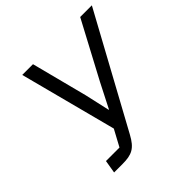

<svg xmlns="http://www.w3.org/2000/svg" viewBox="-182 -849 1001 1001"><g transform="rotate(-45 318.5 -349.0)"><path d="M103 0H164.1C234 0 264.9 -14.9 301.1 -82L637.1 -698.2H551.1L384.9 -386L316.1 -251.1H313.9L283 -388.8L203.1 -698.2H123.9L263.8 -163L214.8 -72.1H115.1Z"/></g></svg>

Font: Margiela Mono Italic Italic
Style: Regular
Weight: 400
Designer: Mike Abbink, Paul van der Laan, Pieter van Rosmalen
Foundry: Bold Monday
Version: Version 2.003 2021